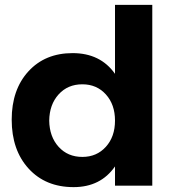

<svg xmlns="http://www.w3.org/2000/svg" viewBox="-20 -762 725 788"><path d="M28 -271Q28 -394 96.5 -469Q165 -544 278 -544Q392 -544 452 -459V-742H605V0H452V-79Q393 6 282 6Q167 6 97.5 -70Q28 -146 28 -271ZM182 -267Q183 -201 220.5 -159.5Q258 -118 318 -118Q377 -118 414.5 -159.5Q452 -201 452 -267Q452 -333 414.5 -374.5Q377 -416 318 -416Q258 -416 220.5 -374.5Q183 -333 182 -267Z"/></svg>

Font: Trueno
Style: SBd
Weight: 600
Designer: Julieta Ulanovsky
Foundry: Julieta Ulanovsky
Version: Version 3.001b